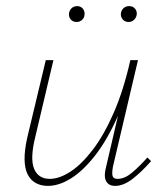

<svg xmlns="http://www.w3.org/2000/svg" viewBox="-20 -605 543 629"><path d="M137 4Q114 4 97 -5.5Q80 -15 70.5 -34Q61 -53 60.5 -82.5Q60 -112 69 -153L130 -408H155L95 -154Q78 -84 92 -51.5Q106 -19 143 -19Q174 -19 210.5 -42.5Q247 -66 284 -114.5Q321 -163 353 -236.5Q385 -310 407 -408H425Q400 -301 365.5 -223.5Q331 -146 291.5 -95.5Q252 -45 212.5 -20.5Q173 4 137 4ZM357 4Q343 4 334.5 -3Q326 -10 324 -23Q322 -36 327 -56L409 -408H432L350 -59Q346 -37 349 -28Q352 -19 365 -19Q388 -19 411.5 -38.5Q435 -58 463 -89L475 -77Q442 -40 413 -18Q384 4 357 4ZM231 -533Q219 -533 212 -541Q205 -549 206 -560Q207 -571 214.5 -578Q222 -585 233 -585Q244 -585 251 -577Q258 -569 257 -558Q257 -548 249.5 -540.5Q242 -533 231 -533ZM401 -533Q389 -533 382 -541.5Q375 -550 376 -560Q377 -571 384.5 -578Q392 -585 403 -585Q415 -585 422 -577Q429 -569 428 -558Q427 -548 419.5 -540.5Q412 -533 401 -533Z"/></svg>

Font: Ysabeau Office Thin
Style: Italic
Weight: 250
Italic angle: -12°
Designer: Christian Thalmann (Catharsis Fonts)
Version: Version 2.001;gftools[0.9.30]; featfreeze: tnum,lnum,ss02